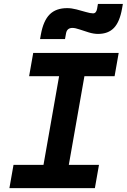

<svg xmlns="http://www.w3.org/2000/svg" viewBox="-20 -965 650 985"><path d="M28.3 0 49.3 -119.1H203.1L283.2 -574.2H129.4L150.4 -693.4H588.9L567.9 -574.2H413.1L333 -119.1H487.8L466.8 0ZM185.5 -764.6 189.9 -789.1Q202.6 -858.9 234.9 -891.1Q267.1 -923.3 324.7 -923.3Q346.7 -923.3 372.3 -916.7Q397.9 -910.2 420.9 -903.3Q443.8 -896.5 457.5 -896.5Q473.6 -896.5 478 -919.4L482.4 -944.8H610.4L606 -920.4Q594.2 -853 564.7 -822Q535.2 -791 482.9 -791Q460.9 -791 435.8 -798.6Q410.6 -806.2 388.2 -814Q365.7 -821.8 351.6 -821.8Q323.7 -821.8 318.8 -793.9L313.5 -764.6Z"/></svg>

Font: CaskaydiaCove NF
Style: Bold Italic
Weight: 700
Italic angle: -10°
Designer: Aaron Bell
Foundry: Saja Typeworks
Version: Version 2111.001; VTT 6.35;Nerd Fonts 3.2.1